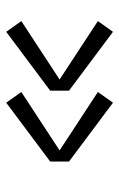

<svg xmlns="http://www.w3.org/2000/svg" viewBox="100 -630 392 633"><g transform="rotate(-90 296.5 -314.0)"><path d="M350.4 -314 543 -187.8 507.6 -138 313.6 -283V-345L507.6 -490L543 -440.2ZM116.6 -314 309.2 -187.8 273.9 -138 79.9 -283V-345L273.9 -490L309.2 -440.2Z"/></g></svg>

Font: Space Cowgirl
Style: Regular
Weight: 400
Designer: Valery Marier
Foundry: Valery Marier
Version: Version 1.000